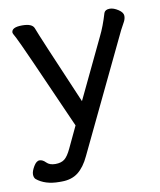

<svg xmlns="http://www.w3.org/2000/svg" viewBox="-77 -553 654 784"><g transform="rotate(-10 250.0 -160.5)"><path d="M116 170Q157 170 184 149Q211 128 231 85Q448 -369 462 -397Q473 -417 479 -428.5Q485 -440 485 -452Q485 -466 466 -478.5Q447 -491 431 -491Q412 -491 407 -478Q391 -424 372 -386L254 -139Q127 -435 116 -466Q108 -486 67 -486Q23 -486 23 -464Q23 -460 34 -441Q48 -416 211 -46L169 43Q155 73 141 84Q127 95 103 95Q79 95 66.5 82Q54 69 41 69Q28 69 16.5 88.5Q5 108 5 121Q5 134 12 141Q47 170 106 170Z"/></g></svg>

Font: LXGW WenKai TC
Style: Bold
Weight: 700
Designer: LXGW / Fontworks Inc.
Foundry: LXGW / Fontworks Inc.
Version: Version 1.330;April 28, 2024